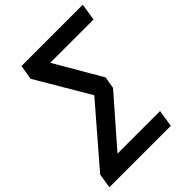

<svg xmlns="http://www.w3.org/2000/svg" viewBox="-270 -837 1149 1149"><g transform="rotate(-45 305.0 -262.5)"><path d="M-25 180 -10 87 315 -290 316 -247 101 -612 116 -705H635L618 -597H232L233 -629L424 -301L411 -225L123 105L125 72H512L495 180Z"/></g></svg>

Font: Nunito Sans 9pt
Style: Bold Italic
Weight: 700
Italic angle: -9°
Version: Version 3.101;gftools[0.9.27]